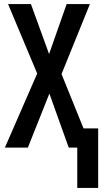

<svg xmlns="http://www.w3.org/2000/svg" viewBox="-20 -734 519 955"><path d="M364.3 200.7V0H321.8L225.6 -268.6L118.7 0H4.4L165 -368.2L20 -713.9H133.8L224.1 -465.3L311.5 -713.9H427.2L286.1 -365.7L395.5 -95.2H468.3V200.7Z"/></svg>

Font: Open Sans Condensed SemiBold
Style: Regular
Weight: 600
Width: 3
Designer: Monotype Design Team
Foundry: Monotype Imaging Inc.
Version: Version 3.000; ttfautohint (v1.8.4)